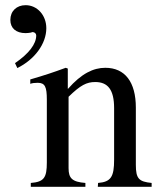

<svg xmlns="http://www.w3.org/2000/svg" viewBox="-20 -722 630 742"><path d="M47 -459C114 -492 159 -553 159 -613C159 -663 124 -702 79 -702C44 -702 20 -679 20 -645C20 -613 42 -594 79 -594C86 -594 93 -595 99 -596C104 -598 106 -598 106 -598C114 -598 120 -592 120 -585C120 -552 92 -515 38 -478ZM566 0V-15C517 -20 505 -31 505 -85V-306C505 -405 463 -460 387 -460C341 -460 295 -438 243 -379H242V-457L234 -460C185 -442 152 -431 97 -415V-398C104 -401 115 -402 126 -402C154 -402 161 -386 161 -337V-94C161 -35 150 -19 99 -15V0H310V-15C259 -19 245 -33 245 -72V-348C291 -393 315 -405 348 -405C397 -405 421 -375 421 -304V-105C421 -39 409 -19 359 -15L358 0Z"/></svg>

Font: XITS Math
Style: Regular
Weight: 400
Designer: MicroPress Inc., with final additions and corrections provided by Coen Hoffman, Elsevier (retired)
Version: Version 1.108